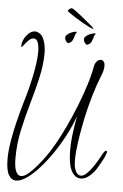

<svg xmlns="http://www.w3.org/2000/svg" viewBox="-66 -991 724 1131"><g transform="rotate(5 296.0 -426.0)"><path d="M73 94Q45 94 28.5 65Q12 36 12 -30Q12 -75 21.5 -132.5Q31 -190 45 -247Q59 -304 72.5 -351.5Q86 -399 94 -425Q97 -436 104 -463.5Q111 -491 118.5 -527.5Q126 -564 131.5 -602.5Q137 -641 137 -673Q137 -705 129.5 -727Q122 -749 104 -749Q91 -749 79 -738.5Q67 -728 57 -715.5Q47 -703 41 -695.5Q35 -688 35 -695Q33 -713 43 -735.5Q53 -758 71 -774.5Q89 -791 109 -791Q120 -791 130 -785Q148 -776 157.5 -756Q167 -736 171 -713Q175 -690 175 -670Q175 -600 157.5 -523Q140 -446 116.5 -365Q93 -284 75.5 -202.5Q58 -121 58 -41Q58 17 69.5 41Q81 65 99 65Q119 65 143.5 44Q168 23 194 -8Q220 -39 241 -69Q262 -98 288.5 -145Q315 -192 343 -251Q371 -310 396.5 -374Q422 -438 442 -501Q462 -564 472 -619Q476 -637 487 -647.5Q498 -658 509 -658Q519 -658 526 -649.5Q533 -641 533 -623Q533 -612 530 -597.5Q527 -583 519 -565Q497 -511 476.5 -441.5Q456 -372 441 -300Q426 -228 417 -164Q408 -100 408 -56Q408 -23 414 -6Q421 15 430.5 23.5Q440 32 450 32Q467 32 485.5 14Q504 -4 521 -29Q538 -54 550.5 -76.5Q563 -99 568 -108Q579 -127 586 -127Q590 -127 591.5 -123.5Q593 -120 591 -115Q588 -102 578 -82Q568 -62 557.5 -44.5Q547 -27 543 -20Q530 3 504 26Q478 49 450 49Q440 49 429.5 44.5Q419 40 410 30Q390 8 382.5 -29.5Q375 -67 375 -111Q375 -164 382.5 -219Q390 -274 398 -316Q378 -259 347.5 -200.5Q317 -142 281 -89.5Q245 -37 207.5 4.5Q170 46 135 70Q100 94 73 94ZM312 -740Q305 -737 296.5 -748Q288 -759 288 -771Q288 -780 294.5 -785.5Q301 -791 306 -795Q316 -802 334 -807.5Q352 -813 353 -808Q355 -804 354 -805.5Q353 -807 349.5 -802Q346 -797 339 -772Q336 -763 331 -754.5Q326 -746 312 -740ZM423 -740Q416 -737 407.5 -748Q399 -759 399 -771Q399 -780 405.5 -785.5Q412 -791 417 -795Q427 -802 445 -807.5Q463 -813 464 -808Q466 -804 465 -805.5Q464 -807 460.5 -802Q457 -797 450 -772Q447 -763 442 -754.5Q437 -746 423 -740ZM446 -836Q441 -836 423.5 -844.5Q406 -853 383.5 -866Q361 -879 339.5 -892.5Q318 -906 304 -916Q290 -926 290 -928Q290 -934 298.5 -940Q307 -946 312 -946Q316 -946 331 -935.5Q346 -925 366 -909Q386 -893 405.5 -877Q425 -861 437.5 -850Q450 -839 450 -838Q450 -836 446 -836Z"/></g></svg>

Font: Inspiration
Style: Regular
Weight: 400
Designer: Robert E. Leuschke
Foundry: Robert E. Leuschke
Version: Version 2.010; ttfautohint (v1.8.3)